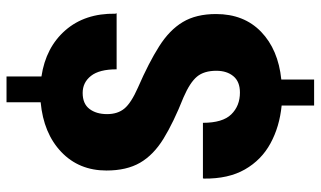

<svg xmlns="http://www.w3.org/2000/svg" viewBox="-214 -648 969 580"><g transform="rotate(-90 270.0 -358.5)"><path d="M240.7 106.4V8.3Q176.8 2 126.5 -25.4Q76.2 -52.7 47.6 -102.8Q19 -152.8 20 -227.1L21 -229.5H188.5Q188.5 -169.9 214.1 -143.8Q239.7 -117.7 279.8 -117.7Q313 -117.7 329.3 -137.5Q345.7 -157.2 345.7 -189Q345.7 -226.1 328.1 -247.3Q310.5 -268.6 265.6 -288.1Q189.5 -318.4 140.4 -348.6Q91.3 -378.9 67.9 -419.4Q44.4 -460 44.4 -521Q44.4 -604 100.6 -657.5Q156.7 -710.9 250.5 -719.7V-822.8H328.6V-717.3Q416.5 -704.1 468 -645Q519.5 -585.9 518.1 -494.1L519.5 -490.2H350.1Q350.1 -542.5 330.3 -567.6Q310.5 -592.8 278.8 -592.8Q246.1 -592.8 230.5 -572.3Q214.8 -551.8 214.8 -519Q214.8 -486.8 231.7 -466.6Q248.5 -446.3 294.9 -425.8Q370.1 -393.1 419.4 -361.8Q468.8 -330.6 492.9 -290.3Q517.1 -250 517.1 -189.9Q517.1 -105.5 463.4 -53.7Q409.7 -2 319.3 7.3V106.4Z"/></g></svg>

Font: Roboto Slab Black
Style: Regular
Weight: 900
Designer: Google
Version: Version 2.000; ttfautohint (v1.8.1.43-b0c9)